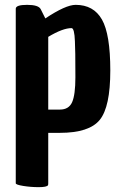

<svg xmlns="http://www.w3.org/2000/svg" viewBox="-20 -532 493 792"><path d="M292 -512Q366 -512 400.5 -451.5Q435 -391 435 -241Q435 -91 391.5 -37.5Q348 16 227 16H179V224Q179 230 178 232Q173 240 140 240Q107 240 76 235Q45 230 45 224V-496Q45 -512 92 -512Q139 -512 148 -494L167 -456Q251 -512 292 -512ZM289 -362Q287 -416 275 -416Q239 -416 179 -380V-80H227Q264 -80 277.5 -110.5Q291 -141 291 -213.5Q291 -286 290.5 -309Q290 -332 289 -362Z"/></svg>

Font: Chau Philomene One
Style: Regular
Weight: 400
Designer: Vicente Lamonaca
Foundry: TipoType
Version: Version 1.002